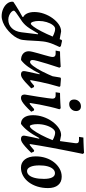

<svg xmlns="http://www.w3.org/2000/svg" viewBox="532 -1386 1017 2276"><g transform="rotate(90 1040.0 -247.5)"><path d="M93 241Q46 241 5.5 222.5Q-35 204 -58 173.5Q-81 143 -78 108L-75 101Q-58 89 -30 71.5Q-2 54 32 33.5Q66 13 102 -6L103 -15Q75 -29 59.5 -64Q44 -99 44 -147Q44 -204 64 -260.5Q84 -317 117.5 -363Q151 -409 191.5 -436.5Q232 -464 274 -464L366 -447L375 -470L385 -475L449 -461L459 -446Q441 -409 426.5 -374Q412 -339 404 -308.5Q396 -278 393 -252Q390 -231 388 -198.5Q386 -166 384 -129.5Q382 -93 380 -61Q378 -29 375 -11Q371 23 352 58.5Q333 94 303 126.5Q273 159 238 185Q203 211 165 226Q127 241 93 241ZM134 162Q194 162 234.5 121Q275 80 284 7L308 -189L299 -191Q265 -132 241.5 -96Q218 -60 198.5 -39.5Q179 -19 158 -3Q131 16 100.5 36Q70 56 49 72Q28 88 28 96Q28 111 43.5 126Q59 141 83.5 151.5Q108 162 134 162ZM181 -105Q194 -105 218 -138Q242 -171 272.5 -229.5Q303 -288 335 -364Q322 -371 306 -378Q290 -385 274 -389Q258 -393 243 -393Q220 -393 198.5 -365Q177 -337 163.5 -292.5Q150 -248 150 -200Q150 -161 159 -133Q168 -105 181 -105Z M613 11Q565 11 537 -14Q509 -39 509 -80Q509 -97 516 -126.5Q523 -156 533 -191Q543 -226 553 -260.5Q563 -295 570 -322.5Q577 -350 577 -364Q577 -399 538 -399H501L511 -451Q533 -451 563.5 -452Q594 -453 628 -455Q662 -457 693 -459L704 -444Q678 -366 657.5 -299.5Q637 -233 625 -187.5Q613 -142 613 -127Q613 -111 618.5 -103.5Q624 -96 638 -96Q655 -96 684 -133.5Q713 -171 748 -239Q783 -307 821 -399L799 -203L775 -211Q734 -130 694.5 -74.5Q655 -19 613 11ZM785 12Q744 12 744 -23Q744 -29 746.5 -43Q749 -57 754.5 -82.5Q760 -108 769 -148Q778 -188 790 -244L794 -295L821 -456L833 -462L922 -455L931 -444Q916 -395 900.5 -334.5Q885 -274 872 -213Q859 -152 851 -101L854 -97Q859 -98 865.5 -101.5Q872 -105 884 -115Q896 -125 918 -144L933 -142L949 -110Q903 -64 872.5 -37.5Q842 -11 822 0.5Q802 12 785 12Z M1125 -91Q1132 -91 1144 -100.5Q1156 -110 1195 -144L1211 -142L1226 -110Q1186 -67 1155.5 -40Q1125 -13 1103 -0.5Q1081 12 1063 12Q1022 12 1022 -33Q1037 -121 1048 -191Q1059 -261 1065 -305.5Q1071 -350 1071 -359Q1071 -381 1062 -390Q1053 -399 1032 -399H995L1003 -451Q1026 -451 1057.5 -452Q1089 -453 1122.5 -455Q1156 -457 1185 -459L1197 -444Q1182 -395 1167.5 -333Q1153 -271 1141 -208.5Q1129 -146 1122 -94ZM1136 -560Q1108 -560 1094.5 -576.5Q1081 -593 1081 -616Q1081 -652 1104 -675.5Q1127 -699 1162 -699Q1190 -699 1204 -682.5Q1218 -666 1218 -642Q1218 -608 1194.5 -584Q1171 -560 1136 -560Z M1612 -91Q1617 -91 1621 -93.5Q1625 -96 1639 -107Q1653 -118 1683 -144L1698 -142L1713 -110Q1668 -64 1637.5 -37.5Q1607 -11 1587 0.5Q1567 12 1550 12Q1509 12 1509 -23Q1509 -29 1512.5 -46Q1516 -63 1520.5 -86Q1525 -109 1530 -133Q1535 -157 1539.5 -176Q1544 -195 1546 -203L1538 -205Q1493 -121 1452.5 -69.5Q1412 -18 1370 12Q1321 12 1294 -26Q1267 -64 1267 -131Q1267 -192 1287 -251Q1307 -310 1341.5 -358Q1376 -406 1418 -435Q1460 -464 1504 -464L1574 -450L1599 -632Q1602 -655 1593 -665.5Q1584 -676 1561 -676H1524L1532 -728Q1558 -728 1589.5 -729.5Q1621 -731 1649.5 -732Q1678 -733 1696 -734.5Q1714 -736 1714 -736L1726 -721Q1726 -721 1719.5 -690.5Q1713 -660 1702.5 -607Q1692 -554 1679 -488Q1666 -422 1653 -351.5Q1640 -281 1628.5 -214.5Q1617 -148 1609 -94ZM1397 -93Q1414 -93 1442 -130.5Q1470 -168 1502 -229Q1534 -290 1563 -363Q1552 -370 1537 -377Q1522 -384 1505 -388.5Q1488 -393 1473 -393Q1448 -393 1425 -362.5Q1402 -332 1387.5 -284.5Q1373 -237 1373 -184Q1373 -146 1380 -119.5Q1387 -93 1397 -93Z M1889 12Q1828 12 1791.5 -34.5Q1755 -81 1755 -162Q1755 -226 1773.5 -282Q1792 -338 1825 -380Q1858 -422 1902 -446.5Q1946 -471 1996 -471Q2060 -471 2095.5 -428.5Q2131 -386 2131 -308Q2131 -242 2113 -183.5Q2095 -125 2062 -81Q2029 -37 1984.5 -12.5Q1940 12 1889 12ZM1929 -60Q1957 -60 1978 -83.5Q1999 -107 2010.5 -152Q2022 -197 2022 -260Q2022 -323 2005 -357Q1988 -391 1955 -391Q1927 -391 1906 -368.5Q1885 -346 1873.5 -305Q1862 -264 1862 -206Q1862 -137 1880 -98.5Q1898 -60 1929 -60Z"/></g></svg>

Font: Alegreya SemiBold
Style: Italic
Weight: 600
Italic angle: -7°
Designer: Juan Pablo del Peral
Foundry: Huerta Tipografica
Version: Version 2.009